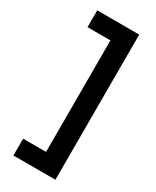

<svg xmlns="http://www.w3.org/2000/svg" viewBox="-203 -725 739 907"><g transform="rotate(30 166.5 -271.0)"><path d="M41.7 125V33.3H166.7V-575H41.7V-666.7H270.8V125Z"/></g></svg>

Font: Afacad Flux
Style: Regular
Weight: 400
Designer: Kristian Moeller
Foundry: Dicotype
Version: Version 1.100